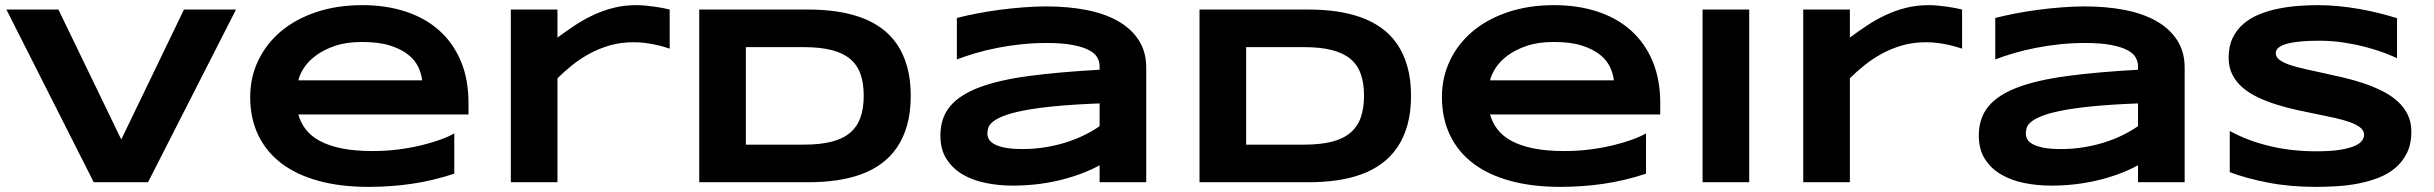

<svg xmlns="http://www.w3.org/2000/svg" viewBox="-20 -708 9456 746"><path d="M555.2 0H344.2L4.9 -670.9H207L451.2 -166L694.8 -670.9H897Z M1745.1 -33.2Q1662.6 -5.9 1580.3 6.1Q1498 18.1 1412.1 18.1Q1302.2 18.1 1216.6 -5.6Q1130.9 -29.3 1072.3 -74.2Q1013.7 -119.1 982.9 -184.1Q952.1 -249 952.1 -331.1Q952.1 -407.2 983.2 -472.4Q1014.2 -537.6 1071 -585.7Q1127.9 -633.8 1208.5 -660.9Q1289.1 -688 1388.2 -688Q1479.5 -688 1555.4 -663.3Q1631.3 -638.7 1685.8 -590.3Q1740.2 -542 1770.3 -471.2Q1800.3 -400.4 1800.3 -308.1V-263.2H1139.2Q1147.9 -231.4 1168.2 -205.1Q1188.5 -178.7 1223.1 -160.2Q1257.8 -141.6 1308.3 -131.3Q1358.9 -121.1 1429.2 -121.1Q1479 -121.1 1526.9 -127.2Q1574.7 -133.3 1616.2 -143.3Q1657.7 -153.3 1691.2 -165.5Q1724.6 -177.7 1745.1 -189.9ZM1620.1 -396Q1617.7 -420.9 1605.2 -447.5Q1592.8 -474.1 1565.9 -495.6Q1539.1 -517.1 1495.6 -531Q1452.1 -544.9 1387.2 -544.9Q1326.2 -544.9 1281.7 -529.8Q1237.3 -514.6 1207.3 -492.2Q1177.2 -469.7 1160.6 -443.8Q1144 -418 1139.2 -396Z M2582 -519Q2574.7 -521.5 2560.8 -525.6Q2546.9 -529.8 2528.3 -533.9Q2509.8 -538.1 2487.5 -541Q2465.3 -543.9 2441.9 -543.9Q2393.1 -543.9 2350.8 -532Q2308.6 -520 2272 -500.2Q2235.4 -480.5 2203.9 -455.3Q2172.4 -430.2 2146 -403.8V0H1964.8V-670.9H2146V-562Q2178.7 -586.4 2213.1 -609.1Q2247.6 -631.8 2284.9 -649.4Q2322.3 -667 2363.8 -677.5Q2405.3 -688 2451.7 -688Q2469.2 -688 2487.5 -686.3Q2505.9 -684.6 2523.2 -682.1Q2540.5 -679.7 2555.7 -676.8Q2570.8 -673.8 2582 -670.9V-519Z M3518.6 -335.9Q3518.6 -271.5 3504.4 -221.4Q3490.2 -171.4 3464.6 -134.3Q3439 -97.2 3403.1 -71.3Q3367.2 -45.4 3323.2 -29.8Q3279.3 -14.2 3228.5 -7.1Q3177.7 0 3122.6 0H2696.8V-670.9H3121.6Q3176.8 -670.9 3227.5 -663.8Q3278.3 -656.7 3322.5 -641.1Q3366.7 -625.5 3402.8 -599.9Q3439 -574.2 3464.6 -536.9Q3490.2 -499.5 3504.4 -449.7Q3518.6 -399.9 3518.6 -335.9ZM3335.9 -335.9Q3335.9 -384.3 3323.5 -419.9Q3311 -455.6 3283.4 -478.8Q3255.9 -502 3211.4 -513.4Q3167 -524.9 3103 -524.9H2877.9V-146H3103Q3167 -146 3211.4 -157.5Q3255.9 -168.9 3283.4 -192.6Q3311 -216.3 3323.5 -252Q3335.9 -287.6 3335.9 -335.9Z M4252.4 0V-65.9Q4217.8 -46.9 4178 -32.2Q4138.2 -17.6 4095.2 -7.3Q4052.2 2.9 4006.6 8.1Q3960.9 13.2 3914.6 13.2Q3860.4 13.2 3809.8 2.9Q3759.3 -7.3 3720.2 -30.3Q3681.2 -53.2 3657.5 -90.3Q3633.8 -127.4 3633.8 -181.2Q3633.8 -249 3670.9 -294.2Q3708 -339.4 3784.2 -368.2Q3860.4 -397 3976.8 -412.6Q4093.3 -428.2 4252.4 -437V-451.2Q4252.4 -467.8 4243.7 -484.1Q4234.9 -500.5 4211.7 -512.9Q4188.5 -525.4 4148.2 -533.2Q4107.9 -541 4045.4 -541Q3996.1 -541 3948 -535.9Q3899.9 -530.8 3855.2 -522Q3810.5 -513.2 3770.5 -501.5Q3730.5 -489.7 3697.8 -477.1V-638.2Q3731.9 -647 3774.4 -655.3Q3816.9 -663.6 3862.8 -669.7Q3908.7 -675.8 3955.6 -679.4Q4002.4 -683.1 4045.4 -683.1Q4129.9 -683.1 4201.2 -669.2Q4272.5 -655.3 4324 -626Q4375.5 -596.7 4404.5 -551.8Q4433.6 -506.8 4433.6 -444.8V0ZM4252.4 -306.2Q4147.9 -302.2 4075 -294.9Q4002 -287.6 3953.6 -277.8Q3905.3 -268.1 3877.7 -256.8Q3850.1 -245.6 3836.4 -233.9Q3822.8 -222.2 3819.6 -210.4Q3816.4 -198.7 3816.4 -189Q3816.4 -177.2 3822.8 -166.3Q3829.1 -155.3 3845 -147Q3860.8 -138.7 3887.2 -133.8Q3913.6 -128.9 3953.6 -128.9Q3998 -128.9 4040.5 -135.7Q4083 -142.6 4121.1 -154.5Q4159.2 -166.5 4192.6 -182.9Q4226.1 -199.2 4252.4 -217.8Z M5462.4 -335.9Q5462.4 -271.5 5448.2 -221.4Q5434.1 -171.4 5408.4 -134.3Q5382.8 -97.2 5346.9 -71.3Q5311 -45.4 5267.1 -29.8Q5223.1 -14.2 5172.4 -7.1Q5121.6 0 5066.4 0H4640.6V-670.9H5065.4Q5120.6 -670.9 5171.4 -663.8Q5222.2 -656.7 5266.4 -641.1Q5310.5 -625.5 5346.7 -599.9Q5382.8 -574.2 5408.4 -536.9Q5434.1 -499.5 5448.2 -449.7Q5462.4 -399.9 5462.4 -335.9ZM5279.8 -335.9Q5279.8 -384.3 5267.3 -419.9Q5254.9 -455.6 5227.3 -478.8Q5199.7 -502 5155.3 -513.4Q5110.8 -524.9 5046.9 -524.9H4821.8V-146H5046.9Q5110.8 -146 5155.3 -157.5Q5199.7 -168.9 5227.3 -192.6Q5254.9 -216.3 5267.3 -252Q5279.8 -287.6 5279.8 -335.9Z M6375.5 -33.2Q6293 -5.9 6210.7 6.1Q6128.4 18.1 6042.5 18.1Q5932.6 18.1 5846.9 -5.6Q5761.2 -29.3 5702.6 -74.2Q5644 -119.1 5613.3 -184.1Q5582.5 -249 5582.5 -331.1Q5582.5 -407.2 5613.5 -472.4Q5644.5 -537.6 5701.4 -585.7Q5758.3 -633.8 5838.9 -660.9Q5919.4 -688 6018.6 -688Q6109.9 -688 6185.8 -663.3Q6261.7 -638.7 6316.2 -590.3Q6370.6 -542 6400.6 -471.2Q6430.7 -400.4 6430.7 -308.1V-263.2H5769.5Q5778.3 -231.4 5798.6 -205.1Q5818.8 -178.7 5853.5 -160.2Q5888.2 -141.6 5938.7 -131.3Q5989.3 -121.1 6059.6 -121.1Q6109.4 -121.1 6157.2 -127.2Q6205.1 -133.3 6246.6 -143.3Q6288.1 -153.3 6321.5 -165.5Q6355 -177.7 6375.5 -189.9ZM6250.5 -396Q6248 -420.9 6235.6 -447.5Q6223.1 -474.1 6196.3 -495.6Q6169.4 -517.1 6126 -531Q6082.5 -544.9 6017.6 -544.9Q5956.5 -544.9 5912.1 -529.8Q5867.7 -514.6 5837.6 -492.2Q5807.6 -469.7 5791 -443.8Q5774.4 -418 5769.5 -396Z M6595.2 0V-670.9H6776.4V0Z M7603.5 -519Q7596.2 -521.5 7582.3 -525.6Q7568.4 -529.8 7549.8 -533.9Q7531.2 -538.1 7509 -541Q7486.8 -543.9 7463.4 -543.9Q7414.6 -543.9 7372.3 -532Q7330.1 -520 7293.5 -500.2Q7256.8 -480.5 7225.3 -455.3Q7193.8 -430.2 7167.5 -403.8V0H6986.3V-670.9H7167.5V-562Q7200.2 -586.4 7234.6 -609.1Q7269 -631.8 7306.4 -649.4Q7343.8 -667 7385.3 -677.5Q7426.8 -688 7473.1 -688Q7490.7 -688 7509 -686.3Q7527.3 -684.6 7544.7 -682.1Q7562 -679.7 7577.1 -676.8Q7592.3 -673.8 7603.5 -670.9V-519Z M8287.1 0V-65.9Q8252.4 -46.9 8212.6 -32.2Q8172.9 -17.6 8129.9 -7.3Q8086.9 2.9 8041.3 8.1Q7995.6 13.2 7949.2 13.2Q7895 13.2 7844.5 2.9Q7793.9 -7.3 7754.9 -30.3Q7715.8 -53.2 7692.1 -90.3Q7668.5 -127.4 7668.5 -181.2Q7668.5 -249 7705.6 -294.2Q7742.7 -339.4 7818.8 -368.2Q7895 -397 8011.5 -412.6Q8127.9 -428.2 8287.1 -437V-451.2Q8287.1 -467.8 8278.3 -484.1Q8269.5 -500.5 8246.3 -512.9Q8223.1 -525.4 8182.9 -533.2Q8142.6 -541 8080.1 -541Q8030.8 -541 7982.7 -535.9Q7934.6 -530.8 7889.9 -522Q7845.2 -513.2 7805.2 -501.5Q7765.1 -489.7 7732.4 -477.1V-638.2Q7766.6 -647 7809.1 -655.3Q7851.6 -663.6 7897.5 -669.7Q7943.4 -675.8 7990.2 -679.4Q8037.1 -683.1 8080.1 -683.1Q8164.6 -683.1 8235.8 -669.2Q8307.1 -655.3 8358.6 -626Q8410.2 -596.7 8439.2 -551.8Q8468.3 -506.8 8468.3 -444.8V0ZM8287.1 -306.2Q8182.6 -302.2 8109.6 -294.9Q8036.6 -287.6 7988.3 -277.8Q7939.9 -268.1 7912.4 -256.8Q7884.8 -245.6 7871.1 -233.9Q7857.4 -222.2 7854.2 -210.4Q7851.1 -198.7 7851.1 -189Q7851.1 -177.2 7857.4 -166.3Q7863.8 -155.3 7879.6 -147Q7895.5 -138.7 7921.9 -133.8Q7948.2 -128.9 7988.3 -128.9Q8032.7 -128.9 8075.2 -135.7Q8117.7 -142.6 8155.8 -154.5Q8193.8 -166.5 8227.3 -182.9Q8260.7 -199.2 8287.1 -217.8Z M9293.5 -481.9Q9274.4 -491.2 9243.2 -502.9Q9211.9 -514.6 9172.4 -525.1Q9132.8 -535.6 9086.4 -542.7Q9040 -549.8 8991.2 -549.8Q8952.1 -549.8 8924.6 -547.4Q8897 -544.9 8878.2 -541Q8859.4 -537.1 8848.4 -532Q8837.4 -526.9 8831.5 -521.5Q8825.7 -516.1 8824 -510.7Q8822.3 -505.4 8822.3 -501Q8822.3 -486.3 8836.9 -475.3Q8851.6 -464.4 8877 -455.8Q8902.3 -447.3 8936 -439.7Q8969.7 -432.1 9007.6 -424.1Q9045.4 -416 9085.7 -406.5Q9126 -397 9163.8 -384.3Q9201.7 -371.6 9235.4 -354.7Q9269 -337.9 9294.4 -315.4Q9319.8 -293 9334.5 -263.7Q9349.1 -234.4 9349.1 -196.8Q9349.1 -148.4 9332 -113.8Q9314.9 -79.1 9286.4 -55.2Q9257.8 -31.2 9220.2 -16.8Q9182.6 -2.4 9141.4 5.4Q9100.1 13.2 9057.9 15.6Q9015.6 18.1 8977.5 18.1Q8877.9 18.1 8793.2 1.7Q8708.5 -14.6 8643.6 -39.1V-199.2Q8710.4 -162.1 8796.1 -141.1Q8881.8 -120.1 8979.5 -120.1Q9037.1 -120.1 9073.5 -126.2Q9109.9 -132.3 9130.4 -141.8Q9150.9 -151.4 9158.2 -162.6Q9165.5 -173.8 9165.5 -184.1Q9165.5 -200.2 9150.9 -212.2Q9136.2 -224.1 9110.8 -233.2Q9085.4 -242.2 9051.8 -249.8Q9018.1 -257.3 8980.2 -264.9Q8942.4 -272.5 8902.3 -281.2Q8862.3 -290 8824.5 -302Q8786.6 -314 8752.9 -329.8Q8719.2 -345.7 8693.8 -367.4Q8668.5 -389.2 8653.8 -417.7Q8639.2 -446.3 8639.2 -483.9Q8639.2 -528.3 8654.8 -560.5Q8670.4 -592.8 8697 -615.5Q8723.6 -638.2 8758.5 -652.3Q8793.5 -666.5 8832 -674.3Q8870.6 -682.1 8910.2 -685.1Q8949.7 -688 8985.4 -688Q9024.4 -688 9065.7 -684.1Q9106.9 -680.2 9147 -673.1Q9187 -666 9224.4 -656.7Q9261.7 -647.5 9293.5 -637.2Z"/></svg>

Font: Syncopate
Style: Bold
Weight: 700
Designer: Astigmatic (AOETI)
Foundry: Astigmatic (AOETI)
Version: Version 1.001 2011